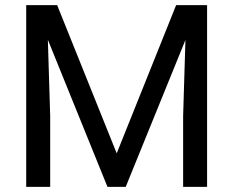

<svg xmlns="http://www.w3.org/2000/svg" viewBox="-20 -731 913 751"><path d="M112.3 -710.9H203.6L436.5 -131.3L668.9 -710.9H760.7L471.7 0H400.4ZM82.5 -710.9H163.1L176.3 -277.3V0H82.5ZM709.5 -710.9H790V0H696.3V-277.3Z"/></svg>

Font: Vazirmatn
Style: Regular
Weight: 400
Designer: Saber Rastikerdar
Foundry: Saber Rastikerdar
Version: Version 33.003;September 2, 2022;FontCreator 14.0.0.2862 64-